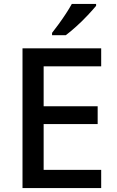

<svg xmlns="http://www.w3.org/2000/svg" viewBox="-20 -961 597 981"><path d="M497 0H95V-714H497V-622H203V-418H479V-327H203V-93H497ZM471 -931Q456 -913 429 -884Q402 -855 371 -827Q340 -799 316 -781H246V-793Q261 -812 280 -838Q299 -864 317 -891.5Q335 -919 347 -941H471Z"/></svg>

Font: Noto Sans Ol Chiki Medium
Style: Regular
Weight: 500
Designer: Monotype Design Team, Lewis McGuffie
Foundry: Monotype Imaging Inc.
Version: Version 2.003; ttfautohint (v1.8.4.7-5d5b)